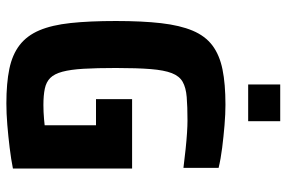

<svg xmlns="http://www.w3.org/2000/svg" viewBox="-172 -740 920 617"><g transform="rotate(90 288.5 -432.0)"><path d="M313 8Q248 8 202 -1.5Q156 -11 125.5 -34.5Q95 -58 78 -98Q61 -138 54.5 -198.5Q48 -259 48 -344Q48 -429 55 -489.5Q62 -550 79 -590.5Q96 -631 126.5 -654Q157 -677 203.5 -686.5Q250 -696 317 -696Q347 -696 383 -693Q419 -690 455 -685.5Q491 -681 520 -674V-561Q488 -565 459.5 -568Q431 -571 407.5 -572.5Q384 -574 368 -574Q323 -574 292.5 -571.5Q262 -569 243.5 -558.5Q225 -548 215.5 -523.5Q206 -499 202.5 -455.5Q199 -412 199 -344Q199 -282 201.5 -240Q204 -198 211 -172Q218 -146 231 -133Q244 -120 265.5 -115.5Q287 -111 318 -111Q329 -111 340.5 -111.5Q352 -112 363 -113Q374 -114 383 -115V-280H299V-396H522V-13Q492 -7 455 -2.5Q418 2 381.5 5Q345 8 313 8ZM252 -769V-872H370V-769Z"/></g></svg>

Font: Saira SemiCondensed
Style: Bold
Weight: 700
Width: 4
Designer: Hector Gatti with collaboration of the Omnibus-Type team
Foundry: Omnibus-Type
Version: Version 1.101